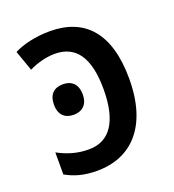

<svg xmlns="http://www.w3.org/2000/svg" viewBox="-108 -634 659 728"><g transform="rotate(-20 221.5 -269.5)"><path d="M173 -549C116 -549 62 -536 28 -518L57 -436C89 -452 128 -462 161 -462C247 -462 290 -400 290 -273C290 -145 246 -77 160 -77C112 -77 73 -90 36 -110V-21C70 -2 107 10 162 10C301 10 395 -85 395 -277C395 -461 314 -549 173 -549ZM151 -343C116 -343 93 -324 93 -281C93 -239 117 -220 151 -220C184 -220 209 -239 209 -281C209 -324 185 -343 151 -343Z"/></g></svg>

Font: Noto Sans SemiCondensed Medium
Style: Regular
Weight: 500
Width: 4
Designer: Monotype Design Team
Foundry: Monotype Imaging Inc.
Version: Version 2.013